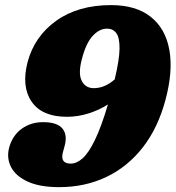

<svg xmlns="http://www.w3.org/2000/svg" viewBox="-20 -736 705 771"><path d="M217.5 15.5Q139.5 15.5 91.2 -6.8Q43 -29 24.5 -65Q6 -101 16.5 -142.5Q30 -192 67 -218.8Q104 -245.5 153 -245.5Q210 -245.5 231 -219.5Q252 -193.5 239 -148L233 -126Q220 -79 264 -79Q288 -79 312 -100.5Q336 -122 361.2 -174Q386.5 -226 413.5 -316.5Q378 -294 335.5 -280.5Q293 -267 248.5 -267Q149 -267 107.2 -327.5Q65.5 -388 90.5 -485.5Q118 -590 206 -652.8Q294 -715.5 425.5 -715.5Q526 -715.5 585.2 -668.5Q644.5 -621.5 660 -536Q675.5 -450.5 644.5 -335Q614.5 -222.5 553.5 -144.2Q492.5 -66 406.8 -25.2Q321 15.5 217.5 15.5ZM309.5 -501.5Q293 -441.5 308 -411.8Q323 -382 356.5 -382Q400.5 -382 440.5 -417Q459.5 -496 460 -540.5Q460.5 -585 447 -603Q433.5 -621 410 -621Q379.5 -621 352.8 -592.5Q326 -564 309.5 -501.5Z"/></svg>

Font: Fraunces 72pt S100 Black
Style: Italic
Weight: 900
Italic angle: -16°
Version: Version 1.000; ttfautohint (v1.8.3)